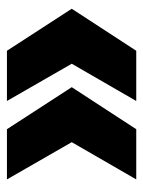

<svg xmlns="http://www.w3.org/2000/svg" viewBox="50 -543 411 551"><g transform="rotate(-90 255.5 -267.5)"><path d="M16.1 -82ZM160.2 -82H16.1L123 -267.1L16.1 -453.1H160.2L280.8 -267.1ZM385.3 -82H241.2L348.1 -267.1L241.2 -453.1H385.3L505.9 -267.1Z"/></g></svg>

Font: Argentum Sans
Style: Bold
Weight: 700
Designer: Julieta Ulanovsky (Modified by Cristiano Sobral)
Foundry: Julieta Ulanovsky
Version: Version 1.000; ttfautohint (v1.5.65-e2d9)